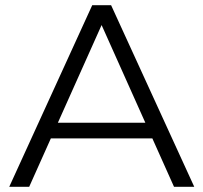

<svg xmlns="http://www.w3.org/2000/svg" viewBox="-20 -720 784 740"><path d="M15.6 0 335.5 -700H408.2L728.7 0H650.7L356.4 -657.4H386.8L92.5 0ZM141.3 -186.6 163.2 -247H570.5L592.9 -186.6Z"/></svg>

Font: Montserrat Thin
Style: Regular
Weight: 100
Designer: Julieta Ulanovsky
Foundry: Julieta Ulanovsky
Version: Version 9.000